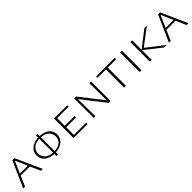

<svg xmlns="http://www.w3.org/2000/svg" viewBox="382 -1833 3203 3203"><g transform="rotate(-45 1984.0 -231.0)"><path d="M372 -182H157L78 0H34L241 -462H288L496 0H452ZM358 -214 264 -429 171 -214Z M847 -41V10H810V-40Q705 -44 643.5 -95Q582 -146 582 -230Q582 -314 644.5 -366.5Q707 -419 810 -424V-472H847V-425Q951 -421 1012 -370Q1073 -319 1073 -236Q1073 -152 1011.5 -99.5Q950 -47 847 -41ZM810 -70V-396Q722 -392 671.5 -349Q621 -306 621 -235Q621 -163 672 -119Q723 -75 810 -70ZM1033 -230Q1033 -302 983 -346Q933 -390 847 -395V-69Q934 -73 983.5 -116Q1033 -159 1033 -230Z M1556 -33V0H1223V-462H1536V-429H1264V-248H1496V-215H1264V-33Z M2097 -462V0H2053L1734 -409L1738 0H1699V-462H1742L2060 -54L2057 -462Z M2655 -428H2457V0H2415V-428H2218V-462H2655Z M2782 -462H2824V0H2782Z M3361 0 3067 -230V0H3025V-462H3067V-238L3355 -462H3414L3115 -236L3421 0Z M3810 -182H3595L3516 0H3472L3679 -462H3726L3934 0H3890ZM3796 -214 3702 -429 3609 -214Z"/></g></svg>

Font: Ysabeau SC Light
Style: Regular
Weight: 300
Designer: Christian Thalmann (Catharsis Fonts)
Version: Version 0.003